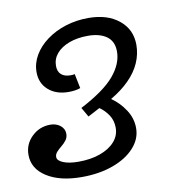

<svg xmlns="http://www.w3.org/2000/svg" viewBox="-73 -490 652 673"><g transform="rotate(-10 253.5 -153.5)"><path d="M165.3 119.4Q87.9 119.4 41.1 89.5Q-5.6 59.7 -5.6 10.5Q-5.6 -27.4 21.8 -54Q49.2 -80.6 87.9 -80.6Q108.9 -80.6 123.4 -69Q137.9 -57.3 137.9 -39.5Q137.9 -26.6 130.6 -16.9Q123.4 -7.3 113.3 0.8Q103.2 8.9 96 16.9Q88.7 25 88.7 34.7Q88.7 47.6 109.3 56Q129.8 64.5 162.9 64.5Q207.3 64.5 240.7 52.4Q274.2 40.3 293.1 19Q312.1 -2.4 312.1 -30.6Q312.1 -55.6 299.6 -75Q287.1 -94.4 267.7 -108.1L225 -85.5L205.6 -119.4Q291.9 -164.5 327.4 -206.9Q362.9 -249.2 362.9 -292.7Q362.9 -329 338.3 -346.8Q313.7 -364.5 271.8 -364.5Q233.9 -364.5 204.8 -353.6Q175.8 -342.7 159.7 -323.8Q143.5 -304.8 143.5 -279.8Q143.5 -259.7 155.2 -249.2Q166.9 -238.7 188.7 -238.7Q192.7 -238.7 196.8 -239.1Q200.8 -239.5 203.2 -240.3L213.7 -188.7Q205.6 -185.5 194.4 -183.9Q183.1 -182.3 171.8 -182.3Q127.4 -182.3 100 -206.5Q72.6 -230.6 72.6 -270.2Q72.6 -301.6 89.1 -329.8Q105.6 -358.1 135.1 -379.8Q164.5 -401.6 202.8 -413.7Q241.1 -425.8 283.9 -425.8Q351.6 -425.8 392.7 -392.3Q433.9 -358.9 433.9 -304Q433.9 -271 420.2 -239.9Q406.5 -208.9 379.4 -181.9Q352.4 -154.8 313.7 -132.3Q342.7 -112.1 362.5 -81.9Q382.3 -51.6 382.3 -16.9Q382.3 21.8 354 52.8Q325.8 83.9 277 101.6Q228.2 119.4 165.3 119.4Z"/></g></svg>

Font: Playfair 5pt SemiExpanded Light
Style: Italic
Weight: 300
Width: 6
Italic angle: -15.6°
Designer: Claus Eggers Sørensen
Foundry: Claus Eggers Sørensen
Version: Version 2.203